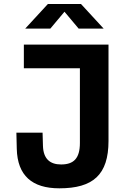

<svg xmlns="http://www.w3.org/2000/svg" viewBox="-20 -960 660 990"><path d="M64.5 -276 66.5 -192.5C70 -54.5 145.5 11 286 11C459.5 11 539.5 -58.5 539.5 -233.5V-730H103V-608H392V-223C392 -142 359 -112 295 -112C237 -112 203.5 -141.5 201.5 -208L199.5 -276ZM110 -812.5H239.5L312.5 -899.5L385.5 -812.5H514.5L397.5 -939.5H227Z"/></svg>

Font: Monaspace Neon
Style: Bold
Weight: 700
Designer: Riley Cran & the Lettermatic Team
Foundry: Lettermatic
Version: Version 1.200 (Monaspace Neon)